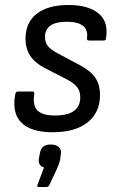

<svg xmlns="http://www.w3.org/2000/svg" viewBox="-20 -518 471 768"><path d="M190 11Q105 11 66 -27Q27 -65 41 -141Q43 -152 52 -152H110Q118 -152 117 -141Q110 -95 130.5 -75.5Q151 -56 200 -56Q301 -56 301 -129Q301 -152 290 -167.5Q279 -183 252 -198L157 -247Q119 -267 100.5 -295.5Q82 -324 82 -363Q82 -428 127 -463Q172 -498 254 -498Q333 -498 374 -464.5Q415 -431 404 -365Q404 -356 395 -356H336Q327 -356 328 -365Q337 -431 247 -431Q160 -431 160 -370Q160 -349 171 -334.5Q182 -320 210 -305L302 -256Q343 -234 361.5 -206.5Q380 -179 380 -138Q380 -68 330.5 -28.5Q281 11 190 11ZM136 230Q126 230 130 221L156 152Q130 144 136 114L139 98Q142 78 152.5 69Q163 60 183 60Q205 60 216 71Q227 82 223 102L221 117Q219 129 215 139.5Q211 150 206 161L178 221Q174 230 166 230Z"/></svg>

Font: Sofia Sans Semi Condensed
Style: Italic
Weight: 400
Italic angle: -9°
Designer: Botio Nikoltchev, Ani Petrova
Foundry: lettersoup
Version: Version 4.101